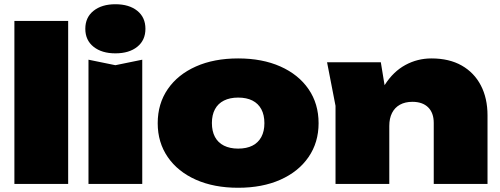

<svg xmlns="http://www.w3.org/2000/svg" viewBox="-20 -869 2364 907"><path d="M48 -770H302V0H48Z M398 -587 525 -561 652 -587V0H398ZM525 -617Q461 -617 422 -648Q383 -679 383 -733Q383 -787 422 -818Q461 -849 525 -849Q590 -849 628.5 -818Q667 -787 667 -733Q667 -679 628.5 -648Q590 -617 525 -617Z M1105 18Q991 18 905.5 -20Q820 -58 772.5 -127Q725 -196 725 -287Q725 -379 772.5 -448Q820 -517 905.5 -555Q991 -593 1105 -593Q1219 -593 1304.5 -555Q1390 -517 1437.5 -448Q1485 -379 1485 -287Q1485 -196 1437.5 -127Q1390 -58 1304.5 -20Q1219 18 1105 18ZM1105 -167Q1145 -167 1172.5 -181Q1200 -195 1214.5 -222Q1229 -249 1229 -287Q1229 -326 1214.5 -353Q1200 -380 1172.5 -394Q1145 -408 1105 -408Q1066 -408 1038 -394Q1010 -380 995.5 -353Q981 -326 981 -288Q981 -249 995.5 -222Q1010 -195 1038 -181Q1066 -167 1105 -167Z M1525 -575H1779L1819 -330V0H1565V-369ZM2018 -593Q2102 -593 2161 -559.5Q2220 -526 2251.5 -465.5Q2283 -405 2283 -324V0H2029V-288Q2029 -336 2002.5 -362Q1976 -388 1928 -388Q1894 -388 1869.5 -374.5Q1845 -361 1832 -335.5Q1819 -310 1819 -274L1744 -312Q1758 -406 1798 -468.5Q1838 -531 1895 -562Q1952 -593 2018 -593Z"/></svg>

Font: Unbounded Black
Style: Regular
Weight: 900
Designer: Luke Prowse, Jean-Baptiste Morizot, Fátima Lázaro, Florian Runge
Foundry: NaN
Version: Version 1.701;gftools[0.9.28.dev5+ged2979d]